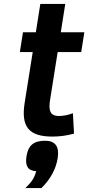

<svg xmlns="http://www.w3.org/2000/svg" viewBox="-20 -675 446 970"><path d="M233.1 -171 271.3 -412H390.3L406.1 -512H287.1L309.7 -655H183.7L161.1 -512H96.1L80.3 -412H145.3L104.5 -155C85.6 -35.2 125.2 15 244.6 15C282 15 318.4 10 354 0L348.3 -103C324.2 -93.7 300.4 -89 277.1 -89C232 -89 224.7 -118.3 233.1 -171ZM113.9 114C106.4 161.8 119.2 187.2 162.9 190C152.9 227.8 137.1 246.6 108.4 275H189.4C235.3 229.7 262.6 179.3 271.4 124C280.7 65.3 259.3 36 207.3 36C149.7 36 122.4 60.4 113.9 114Z"/></svg>

Font: Fog Sans
Style: It
Weight: 700
Foundry: Intel Corporation
Version: Version 1.00